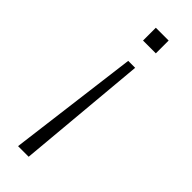

<svg xmlns="http://www.w3.org/2000/svg" viewBox="-236 -547 742 742"><g transform="rotate(45 135.0 -176.0)"><path d="M165 -360H127L59 174H117ZM182 -526H112V-456H182Z"/></g></svg>

Font: Uncut Sans Light
Style: Regular
Weight: 300
Designer: Kasper Nordkvist
Foundry: UNCUT.wtf
Version: Version 1.304;Glyphs 3.2 (3246)